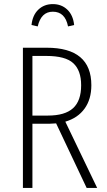

<svg xmlns="http://www.w3.org/2000/svg" viewBox="-20 -917 522 937"><path d="M237.8 -859.9Q180.7 -859.9 164.1 -788.1L133.8 -794.9Q138.7 -842.8 167 -869.9Q195.3 -897 237.8 -897Q280.3 -897 308.6 -869.9Q336.9 -842.8 341.8 -794.9L312 -788.1Q297.9 -859.9 237.8 -859.9ZM454.1 0H402.8L253.9 -314.9Q231.4 -313 219.2 -313H138.2V0H91.8V-684.1H208Q425.8 -684.1 425.8 -501Q425.8 -432.6 392.8 -387Q359.9 -341.3 298.8 -323.2ZM213.9 -353Q296.9 -353 336.4 -388.9Q376 -424.8 376 -501Q376 -573.2 337.6 -608.6Q299.3 -644 206.1 -644H138.2V-353Z"/></svg>

Font: Fira Sans Compressed ExtraLight
Style: Regular
Weight: 250
Width: 1
Designer: Carrois Corporate & Edenspiekermann AG
Foundry: Carrois Corporate GbR & Edenspiekermann AG
Version: Version 4.203;PS 004.203;hotconv 1.0.88;makeotf.lib2.5.64775